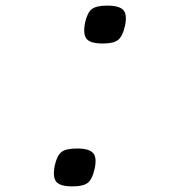

<svg xmlns="http://www.w3.org/2000/svg" viewBox="-20 -650 640 684"><path d="M346 -495Q302 -495 288.5 -511.5Q275 -528 283 -569Q291 -605 307 -617.5Q323 -630 362 -630Q405 -630 419.5 -614Q434 -598 425 -557Q417 -521 401 -508Q385 -495 346 -495ZM238 14Q194 14 180.5 -2.5Q167 -19 175 -60Q183 -96 199 -108.5Q215 -121 254 -121Q297 -121 311.5 -105Q326 -89 317 -48Q309 -12 293 1Q277 14 238 14Z"/></svg>

Font: Victor Mono
Style: Italic
Weight: 400
Italic angle: -12°
Monospace: yes
Designer: Rune Bjørnerås
Version: Version 1.561;gftools[0.9.30]